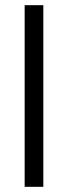

<svg xmlns="http://www.w3.org/2000/svg" viewBox="-20 -720 262 740"><path d="M75 0H147V-309V-316V-700H75V-316V-309V-126V-111Z"/></svg>

Font: Tilda Sans VF
Style: Regular
Weight: 400
Designer: ParaType Ltd
Foundry: ParaType Ltd
Version: Version 1.010